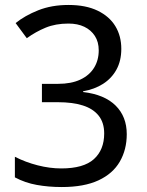

<svg xmlns="http://www.w3.org/2000/svg" viewBox="-20 -744 591 774"><path d="M229 10Q176 10 128.5 1.5Q81 -7 40 -29V-112Q83 -90 132 -77.5Q181 -65 227 -65Q317 -65 358.5 -102.5Q400 -140 400 -206Q400 -250 377.5 -278Q355 -306 313.5 -319Q272 -332 214 -332H149V-406H214Q267 -406 303.5 -423Q340 -440 359 -470.5Q378 -501 378 -541Q378 -575 362.5 -599Q347 -623 320 -636Q293 -649 256 -649Q204 -649 164 -632.5Q124 -616 88 -590L43 -651Q80 -681 134 -702.5Q188 -724 256 -724Q326 -724 373.5 -701Q421 -678 445 -638.5Q469 -599 469 -547Q469 -499 449.5 -463.5Q430 -428 395.5 -406Q361 -384 315 -376V-373Q401 -363 446 -318.5Q491 -274 491 -203Q491 -141 463 -92.5Q435 -44 377 -17Q319 10 229 10Z"/></svg>

Font: lkorean25
Style: Book
Weight: 400
Designer: Jelle Bosma - Monotype Design Team
Foundry: Monotype Imaging Inc.
Version: Version 2.003